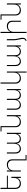

<svg xmlns="http://www.w3.org/2000/svg" viewBox="3048 -3844 1010 7145"><g transform="rotate(-90 3552.5 -272.0)"><path d="M136 -484V-211Q136 -131 180 -86Q224 -41 303 -41Q397 -43 450 -103Q503 -163 503 -266V-354H544V0H503V-139Q478 -72 424 -36Q370 0 293 1Q199 1 146.5 -53Q94 -107 94 -203V-757H136V-520H587V-484Z M1356 174V211H1155V-310Q1155 -390 1110 -435Q1065 -480 985 -480Q895 -478 841.5 -425Q788 -372 781 -281V0H740V-521H781V-385Q807 -451 861.5 -485.5Q916 -520 995 -522Q1090 -522 1143 -468Q1196 -414 1196 -318V174Z M2182 -521V0H2141V-131Q2118 -67 2070 -33.5Q2022 0 1954 1Q1884 1 1839 -38Q1794 -77 1781 -149Q1760 -76 1711 -38Q1662 0 1590 1Q1506 1 1459 -53Q1412 -107 1412 -203V-521H1453V-211Q1453 -130 1491 -85.5Q1529 -41 1599 -41Q1683 -43 1730 -103Q1777 -163 1777 -265V-521H1818V-211Q1818 -130 1856 -85.5Q1894 -41 1964 -41Q2040 -43 2086 -92Q2132 -141 2141 -226V-521Z M2839 -521V0H2798V-139Q2773 -72 2719 -36Q2665 0 2588 1Q2494 1 2442 -53Q2390 -107 2390 -203V-720H2231V-757H2431V-211Q2431 -131 2475 -86Q2519 -41 2598 -41Q2692 -43 2745 -103Q2798 -163 2798 -266V-521Z M3811 -521V0H3770V-131Q3747 -67 3699 -33.5Q3651 0 3583 1Q3513 1 3468 -38Q3423 -77 3410 -149Q3389 -76 3340 -38Q3291 0 3219 1Q3135 1 3088 -53Q3041 -107 3041 -203V-521H3082V-211Q3082 -130 3120 -85.5Q3158 -41 3228 -41Q3312 -43 3359 -103Q3406 -163 3406 -265V-521H3447V-211Q3447 -130 3485 -85.5Q3523 -41 3593 -41Q3669 -43 3715 -92Q3761 -141 3770 -226V-521Z M4463 -521V211H4422V-139Q4397 -72 4343 -36Q4289 0 4212 1Q4118 1 4065.5 -53Q4013 -107 4013 -203V-757H4055V-211Q4055 -131 4099 -86Q4143 -41 4222 -41Q4316 -43 4369 -103Q4422 -163 4422 -266V-521Z M5435 -521V0H5394V-131Q5371 -67 5323 -33.5Q5275 0 5207 1Q5137 1 5092 -38Q5047 -77 5034 -149Q5013 -76 4964 -38Q4915 0 4843 1Q4759 1 4712 -53Q4665 -107 4665 -203V-521H4706V-211Q4706 -130 4744 -85.5Q4782 -41 4852 -41Q4936 -43 4983 -103Q5030 -163 5030 -265V-521H5071V-211Q5071 -130 5109 -85.5Q5147 -41 5217 -41Q5293 -43 5339 -92Q5385 -141 5394 -226V-521Z M5601 213Q5665 200 5691.5 162.5Q5718 125 5718 68Q5718 35 5711.5 -1.5Q5705 -38 5692 -92Q5690 -100 5683 -131.5Q5676 -163 5672 -188.5Q5668 -214 5668 -234V-521H5627V-245Q5627 -207 5634 -166Q5641 -125 5653 -71Q5665 -14 5670 14.5Q5675 43 5675 70Q5675 113 5658.5 140Q5642 167 5601 178Z M6353 -318V0H6312V-310Q6312 -390 6267 -435Q6222 -480 6142 -480Q6052 -478 5998.5 -425Q5945 -372 5938 -281V211H5897V-757H5938V-385Q5964 -451 6018.5 -485.5Q6073 -520 6152 -522Q6247 -522 6300 -468Q6353 -414 6353 -318Z M6997 -521V0H6956V-139Q6931 -72 6877 -36Q6823 0 6746 1Q6652 1 6600 -53Q6548 -107 6548 -203V-720H6389V-757H6589V-211Q6589 -131 6633 -86Q6677 -41 6756 -41Q6850 -43 6903 -103Q6956 -163 6956 -266V-521Z"/></g></svg>

Font: Montserrat arm2 ExtraLight
Style: Regular
Weight: 275
Designer: Julieta Ulanovsky
Foundry: Julieta Ulanovsky
Version: Version 6.000